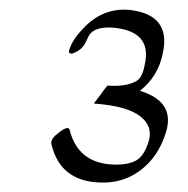

<svg xmlns="http://www.w3.org/2000/svg" viewBox="-20 -719 398 406"><path d="M89 -413Q86 -424 100 -435Q124 -455 127 -445Q145 -373 221 -371Q250 -370 267.5 -379.5Q285 -389 294.5 -420.5Q304 -452 276 -473.5Q248 -495 179 -500Q178 -500 185.5 -509.5Q193 -519 200 -529L207 -538Q247 -535 269 -548Q281 -555 286 -582Q302 -651 224 -660Q187 -664 172 -649Q168 -645 161 -629.5Q154 -614 136 -607Q129 -604 126.5 -607.5Q124 -611 132 -627Q140 -643 160 -663Q200 -703 254 -698Q343 -688 324 -605Q314 -557 276 -527Q351 -504 331 -439.5Q311 -375 258 -347Q229 -332 193 -333Q108 -335 89 -413Z"/></svg>

Font: Kavivanar
Style: Regular
Weight: 400
Designer: Tharique Azeez
Foundry: Tharique Azeez
Version: Version 1.88